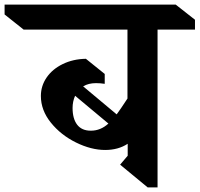

<svg xmlns="http://www.w3.org/2000/svg" viewBox="-93 -806 869 836"><path d="M756 -677H593V10H550L430 -89L463 -128V-180Q422 -153 365 -153Q304 -153 238 -185.5Q172 -218 128.5 -272Q85 -326 85 -388Q85 -432 110 -468.5Q135 -505 180 -527Q225 -549 281 -550L363 -484V-441Q344 -444 325 -444Q292 -444 269 -430L415 -308Q430 -328 462 -377V-677H10L-73 -743V-786H672L756 -720ZM379 -268 234 -389Q223 -364 223 -336Q223 -289 243 -263Q263 -237 302 -237H303Q345 -237 379 -268Z"/></svg>

Font: Inknut Antiqua Medium
Style: Regular
Weight: 500
Designer: Claus Eggers Sørensen
Foundry: Claus Eggers Sørensen
Version: Version 1.003; ttfautohint (v1.8.2) -l 8 -r 50 -G 200 -x 14 